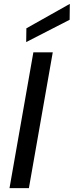

<svg xmlns="http://www.w3.org/2000/svg" viewBox="-20 -970 380 990"><path d="M29 0 152 -700H252L129 0ZM115 -753 116 -824 340 -950 339 -868Z"/></svg>

Font: DM Sans 17pt Medium
Style: Italic
Weight: 500
Italic angle: -10°
Version: Version 4.004;gftools[0.9.30]